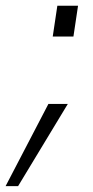

<svg xmlns="http://www.w3.org/2000/svg" viewBox="-64 -491 324 668"><path d="M104.5 -129.5H172L-1 156.5H-44.5ZM135.5 -471H207.5L191.5 -364H119.5Z"/></svg>

Font: HK Grotesk Light
Style: Italic
Weight: 300
Italic angle: -16°
Designer: Alfredo Marco Pradil
Foundry: Hanken Design Co.
Version: Version 3.001